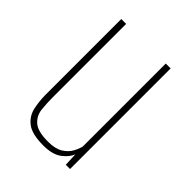

<svg xmlns="http://www.w3.org/2000/svg" viewBox="-153 -577 668 668"><g transform="rotate(45 180.5 -243.5)"><path d="M173 8Q117 8 92 -11.5Q67 -31 60.5 -61.5Q54 -92 54 -123V-495H78V-132Q78 -104 81 -76.5Q84 -49 104.5 -31Q125 -13 175 -13Q211 -13 231 -25.5Q251 -38 260.5 -55.5Q270 -73 273 -87V-495H297V0H276L274 -49Q266 -28 242 -10Q218 8 173 8Z"/></g></svg>

Font: Alumni Sans Thin Thin
Style: Regular
Weight: 250
Version: Version 1.018